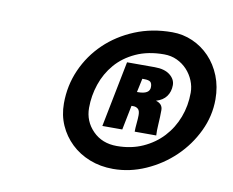

<svg xmlns="http://www.w3.org/2000/svg" viewBox="-57 -859 703 579"><g transform="rotate(10 295.0 -569.5)"><path d="M590 -611Q590 -560 567.5 -513Q545 -466 507.5 -430Q470 -394 421.5 -372.5Q373 -351 322 -351Q283 -351 250 -364Q217 -377 193 -400Q169 -423 155.5 -453.5Q142 -484 142 -520Q142 -575 163.5 -623.5Q185 -672 223 -708.5Q261 -745 313 -766.5Q365 -788 427 -788Q460 -788 489.5 -775Q519 -762 541.5 -738.5Q564 -715 577 -682.5Q590 -650 590 -611ZM321 -421Q365 -421 400.5 -437Q436 -453 461 -480Q486 -507 499.5 -542.5Q513 -578 513 -618Q513 -637 505.5 -655Q498 -673 485 -687Q472 -701 454 -709.5Q436 -718 414 -718Q365 -718 328 -701Q291 -684 267 -656Q243 -628 231 -592.5Q219 -557 219 -520Q219 -479 247.5 -450Q276 -421 321 -421ZM308 -675H393Q423 -675 439.5 -662Q456 -649 456 -631Q456 -611 445.5 -596.5Q435 -582 414 -576Q435 -570 435 -551Q435 -530 433.5 -508.5Q432 -487 433 -473H367Q367 -484 368.5 -499Q370 -514 370 -524Q370 -538 364 -543Q358 -548 350 -548H344L329 -473H268ZM356 -592Q392 -592 392 -614Q392 -625 387 -629.5Q382 -634 367 -634H362L353 -592Z"/></g></svg>

Font: Perun
Style: Bold Italic
Weight: 700
Italic angle: -12°
Foundry: Copyright (c) Stefan Peev, Context Ltd, 2016
Version: Version 1.027